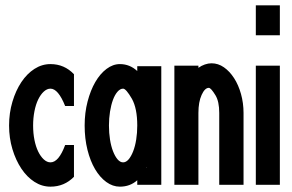

<svg xmlns="http://www.w3.org/2000/svg" viewBox="-20 -694 1094 719"><path d="M169 -454Q221 -454 257 -416V-297H224Q198 -362 169 -362Q156 -362 144 -351Q132 -340 123 -321.5Q114 -303 109 -277.5Q104 -252 104 -224Q104 -195 109 -170Q114 -145 123 -126.5Q132 -108 144 -97Q156 -86 169 -86Q200 -86 224 -151H257V-32Q221 5 169 5Q137 5 109 -13Q81 -31 60 -62.5Q39 -94 26.5 -135.5Q14 -177 14 -224Q14 -271 26.5 -313Q39 -355 60 -386.5Q81 -418 109 -436Q137 -454 169 -454Z M584 -446V-2H494V-19Q467 5 429 5Q402 5 378 -12.5Q354 -30 336 -60.5Q318 -91 307.5 -133Q297 -175 297 -224Q297 -272 308 -314Q319 -356 337 -387Q355 -418 379 -436Q403 -454 429 -454Q466 -454 494 -428V-446ZM528 -68Q528 -67 527 -67H530ZM474 -324Q452 -362 441 -362Q430 -362 420 -350.5Q410 -339 403 -320Q396 -301 392 -276Q388 -251 388 -224Q388 -196 392 -171Q396 -146 403.5 -127Q411 -108 420.5 -97Q430 -86 441 -86Q452 -86 461.5 -97Q471 -108 478.5 -127Q486 -146 490 -171Q494 -196 494 -224Q494 -288 474 -324Z M723 -448V-440Q734 -448 747 -452.5Q760 -457 772 -457Q797 -457 818.5 -442Q840 -427 856.5 -401.5Q873 -376 882.5 -342Q892 -308 892 -271V-2H801V-271Q801 -314 787 -337Q770 -365 762 -365Q747 -365 735 -338.5Q723 -312 723 -271V-2H633V-448Z M1028 -448V-2H938V-448ZM1028 -674V-562H938V-674Z"/></svg>

Font: Fundamental  Brigade Condensed
Style: Regular
Weight: 400
Width: 3
Designer: Peter Wiegel, original typeface by Carl Albert Fahrenwaldt 1901
Foundry: Peter Wiegel
Version: Version 0.000 2012 initial release